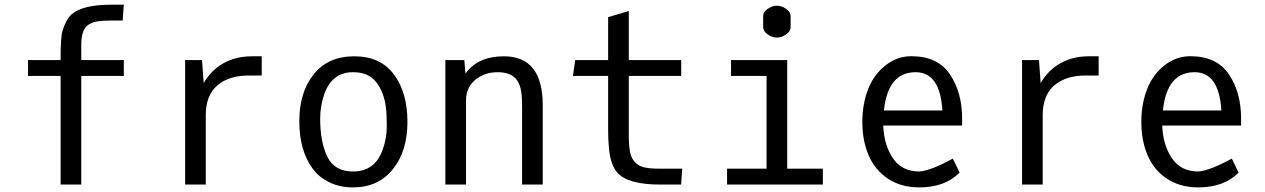

<svg xmlns="http://www.w3.org/2000/svg" viewBox="-20 -794 5441 826"><path d="M329.6 0H240.7V-467.3H100.6V-535.6H240.7Q240.7 -634.3 248.5 -660.2Q264.2 -711.4 288.6 -732.9Q335.9 -773.9 460.9 -773.9H512.7L507.8 -705.6H459Q421.4 -705.6 399.4 -702.1Q377.4 -698.7 360.4 -687.5Q329.6 -668 329.6 -600.6V-535.6H512.7V-467.3H329.6Z M865.2 0H776.4V-535.6H849.1L856.4 -436.5Q889.2 -493.2 942.4 -522.5Q995.6 -551.8 1063 -551.8H1106V-469.2H1050.3Q964.8 -469.2 915 -426.5Q865.2 -383.8 865.2 -297.9Z M1499 -56.2Q1592.3 -56.2 1626 -148.9Q1644 -198.7 1644 -251.2Q1644 -303.7 1640.1 -333Q1631.3 -399.4 1597.9 -441.4Q1564.5 -483.4 1499 -483.4Q1408.2 -483.4 1375 -388.7Q1357.4 -337.9 1357.4 -282.2Q1357.4 -183.6 1388.2 -119.9Q1418.9 -56.2 1499 -56.2ZM1499 12.2Q1441.4 12.2 1396.5 -9.8Q1351.6 -31.7 1323.7 -70.3Q1267.6 -147.9 1267.6 -272.5Q1267.6 -397 1329.6 -474.4Q1391.6 -551.8 1504.2 -551.8Q1616.7 -551.8 1674.8 -473.6Q1732.9 -395.5 1732.9 -269.5Q1732.9 -143.6 1669.9 -65.7Q1606.9 12.2 1499 12.2Z M2148.4 -551.8Q2314.9 -551.8 2314.9 -340.8V0H2226.1V-330.1Q2226.1 -386.7 2220.2 -411.1Q2214.4 -435.5 2202.6 -451.2Q2177.7 -483.4 2121.1 -483.4Q2064 -483.4 2024.4 -450.2Q1984.9 -417 1984.9 -362.3V0H1896V-535.6H1977.5L1982.4 -477.5Q2035.6 -551.8 2148.4 -551.8Z M2685.1 -467.3V-215.8Q2685.1 -168.9 2690.2 -141.6Q2695.3 -114.3 2710.7 -97.2Q2726.1 -80.1 2750.5 -74.2Q2774.9 -68.4 2816.9 -68.4H2915L2910.2 0H2820.3Q2682.1 0 2636.2 -50.8Q2606.4 -84 2599.6 -157.7Q2596.2 -190.4 2596.2 -238.3V-467.3H2444.8L2454.6 -535.6H2596.2V-720.2L2685.1 -746.6V-535.6H2910.6V-467.3Z M3263.2 -676.8V-725.1Q3263.2 -742.7 3283 -756.1Q3302.7 -769.5 3322.3 -769.5Q3341.8 -769.5 3361.6 -756.1Q3381.3 -742.7 3381.3 -725.1V-676.8Q3381.3 -659.2 3361.6 -645.8Q3341.8 -632.3 3322.3 -632.3Q3302.7 -632.3 3283 -645.8Q3263.2 -659.2 3263.2 -676.8ZM3125 -467.3V-535.6H3366.7V-68.4H3520V0H3107.9V-68.4H3277.8V-467.3Z M3900.4 -552.2Q4013.7 -552.2 4066.4 -474.6Q4119.1 -397 4119.1 -283.7V-253.9H3779.8Q3782.7 -171.4 3821 -113.8Q3859.4 -56.2 3936 -56.2Q3987.3 -61 4079.1 -111.8L4108.4 -51.3Q4044.9 12.2 3935.1 12.2Q3856.4 12.2 3800.3 -25.1Q3744.1 -62.5 3717 -125.7Q3689.9 -189 3689.9 -268.6Q3689.9 -348.1 3715.1 -411.4Q3740.2 -474.6 3790.3 -513.4Q3840.3 -552.2 3900.4 -552.2ZM4034.2 -318.8Q4024.4 -483.4 3918.9 -483.4Q3799.8 -483.4 3782.7 -318.8Z M4465.8 0H4377V-535.6H4449.7L4457 -436.5Q4489.7 -493.2 4543 -522.5Q4596.2 -551.8 4663.6 -551.8H4706.5V-469.2H4650.9Q4565.4 -469.2 4515.6 -426.5Q4465.8 -383.8 4465.8 -297.9Z M5100.6 -552.2Q5213.9 -552.2 5266.6 -474.6Q5319.3 -397 5319.3 -283.7V-253.9H4980Q4982.9 -171.4 5021.2 -113.8Q5059.6 -56.2 5136.2 -56.2Q5187.5 -61 5279.3 -111.8L5308.6 -51.3Q5245.1 12.2 5135.3 12.2Q5056.6 12.2 5000.5 -25.1Q4944.3 -62.5 4917.2 -125.7Q4890.1 -189 4890.1 -268.6Q4890.1 -348.1 4915.3 -411.4Q4940.4 -474.6 4990.5 -513.4Q5040.5 -552.2 5100.6 -552.2ZM5234.4 -318.8Q5224.6 -483.4 5119.1 -483.4Q5000 -483.4 4982.9 -318.8Z"/></svg>

Font: Oxygen Mono
Style: Regular
Weight: 400
Designer: Vernon Adams
Foundry: Vernon Adams
Version: Version 0.201; ttfautohint (v0.8) -r 50 -G 200 -x